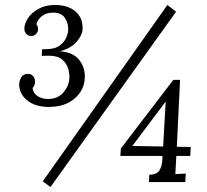

<svg xmlns="http://www.w3.org/2000/svg" viewBox="-20 -736 833 772"><path d="M171 -306Q118 -308 88 -333.5Q58 -359 57 -395Q57 -410 65 -424.5Q73 -439 92 -439Q106 -439 113.5 -429.5Q121 -420 121 -409Q121 -402 119 -395.5Q117 -389 111 -382Q113 -362 130.5 -350Q148 -338 173 -338Q213 -338 235.5 -365Q258 -392 259 -423Q260 -440 254 -460.5Q248 -481 230 -496.5Q212 -512 177 -512Q170 -512 163 -512Q156 -512 148 -511L149 -538Q152 -538 155 -538Q158 -538 161 -538Q200 -538 219.5 -552.5Q239 -567 246.5 -585Q254 -603 254 -613Q256 -642 240.5 -664.5Q225 -687 188 -685Q163 -684 147 -670Q131 -656 126 -639Q131 -633 132 -628Q133 -623 133 -618Q133 -608 125 -599.5Q117 -591 104 -591Q93 -592 85.5 -600Q78 -608 78 -621Q78 -641 92.5 -663Q107 -685 135 -700.5Q163 -716 201 -716Q254 -716 284 -689.5Q314 -663 312 -619Q311 -594 287.5 -567.5Q264 -541 221 -530Q274 -526 298.5 -495Q323 -464 321 -423Q319 -373 279 -339Q239 -305 171 -306ZM653 -716 688 -689 183 16 152 -7ZM579 -4 580 -33Q611 -34 621.5 -51.5Q632 -69 633 -97V-109H464L466 -139L677 -415H704L691 -146L747 -145L745 -109H689L685 -36L727 -38L725 -4ZM636 -147 646 -326H645L512 -149Z"/></svg>

Font: Lora Italic
Style: Italic
Weight: 400
Italic angle: -3°
Designer: Olga Karpushina, Alexei Vanyashin (Cyrillic)
Foundry: Cyreal
Version: Version 2.210; ttfautohint (v1.8.1.43-b0c9)